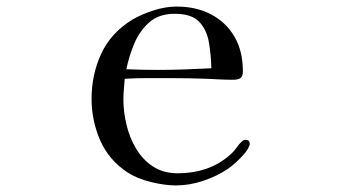

<svg xmlns="http://www.w3.org/2000/svg" viewBox="-20 -563 1040 585"><path d="M624 -355Q623 -396 616.5 -434Q610 -472 587 -496.5Q564 -521 512 -521Q465 -521 435.5 -495.5Q406 -470 389.5 -431Q373 -392 365 -352Q389 -351 413.5 -350.5Q438 -350 462 -350Q503 -350 543.5 -351.5Q584 -353 624 -355ZM741 -124Q741 -120 739 -118Q736 -108 724 -94Q712 -80 698 -67.5Q684 -55 675 -49Q641 -26 599 -12Q557 2 516 2Q482 2 439.5 -8.5Q397 -19 368 -38Q311 -76 285 -136Q259 -196 259 -262Q259 -336 288.5 -399.5Q318 -463 383 -503Q412 -520 448.5 -531.5Q485 -543 518 -543Q578 -543 623.5 -519Q669 -495 694.5 -451Q720 -407 720 -346Q720 -330 712.5 -325Q705 -320 690 -320Q670 -320 649.5 -321Q629 -322 609 -323Q581 -324 553 -324.5Q525 -325 496 -325Q462 -325 428 -325Q394 -325 360 -323Q359 -307 357.5 -291.5Q356 -276 356 -260Q356 -222 365.5 -182.5Q375 -143 395 -109.5Q415 -76 446.5 -55.5Q478 -35 522 -35Q568 -35 609 -49Q650 -63 684 -94Q694 -103 701 -113.5Q708 -124 718 -133Q722 -137 729 -137Q741 -137 741 -124Z"/></svg>

Font: Kaisei HarunoUmi
Style: Regular
Weight: 400
Designer: Font-Kai, 金井和夫
Foundry: KAZUO KANAI
Version: Version 5.003